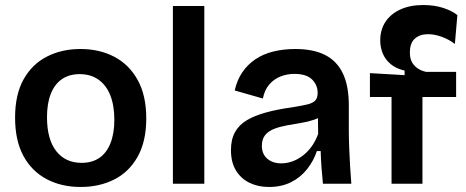

<svg xmlns="http://www.w3.org/2000/svg" viewBox="-20 -731 1854 764"><path d="M301 13Q224 13 165 -18.5Q106 -50 73 -111Q40 -172 40 -263Q40 -355 74 -415.5Q108 -476 167 -506Q226 -536 300 -536Q376 -536 435 -505Q494 -474 528 -412.5Q562 -351 562 -260Q562 -168 527.5 -107Q493 -46 434 -16.5Q375 13 301 13ZM305 -83Q346 -83 375 -102.5Q404 -122 419.5 -161Q435 -200 435 -254Q435 -311 419 -351.5Q403 -392 372 -414Q341 -436 297 -436Q256 -436 227 -416.5Q198 -397 182.5 -358.5Q167 -320 167 -265Q167 -177 203.5 -130Q240 -83 305 -83Z M668 0V-707H793V0Z M1050 13Q1007 13 973 -3.5Q939 -20 919 -52.5Q899 -85 899 -134Q899 -176 915 -205Q931 -234 962 -252.5Q993 -271 1038.5 -283.5Q1084 -296 1143 -304Q1179 -310 1201 -315Q1223 -320 1233.5 -330Q1244 -340 1244 -361Q1244 -393 1221.5 -415Q1199 -437 1151 -437Q1123 -437 1097 -427Q1071 -417 1052 -395.5Q1033 -374 1026 -339L914 -371Q923 -412 944 -443Q965 -474 996 -495Q1027 -516 1067.5 -526Q1108 -536 1155 -536Q1227 -536 1274 -512Q1321 -488 1344.5 -438.5Q1368 -389 1368 -312V-214Q1368 -180 1369.5 -143.5Q1371 -107 1373 -70.5Q1375 -34 1378 0H1265Q1262 -29 1259.5 -62Q1257 -95 1256 -130H1241Q1228 -91 1202 -58Q1176 -25 1138 -6Q1100 13 1050 13ZM1099 -81Q1120 -81 1141 -88Q1162 -95 1182 -109.5Q1202 -124 1218.5 -146Q1235 -168 1246 -198L1245 -279L1269 -276Q1252 -262 1228 -254Q1204 -246 1176 -241.5Q1148 -237 1121 -232Q1094 -227 1071.5 -218.5Q1049 -210 1035.5 -194Q1022 -178 1022 -151Q1022 -118 1043.5 -99.5Q1065 -81 1099 -81Z M1538 0V-345H1452V-440L1590 -432V-450Q1556 -458 1534.5 -476Q1513 -494 1503 -518.5Q1493 -543 1493 -570Q1493 -613 1514 -644.5Q1535 -676 1573.5 -693.5Q1612 -711 1664 -711Q1707 -711 1742 -700Q1777 -689 1800 -671L1790 -556Q1767 -574 1738 -584.5Q1709 -595 1683 -595Q1651 -595 1631 -577.5Q1611 -560 1611 -522Q1611 -497 1620.5 -481.5Q1630 -466 1645 -457Q1660 -448 1676 -445H1795V-345H1661V0Z"/></svg>

Font: Bricolage Grotesque 24pt SemiBold
Style: Regular
Weight: 600
Designer: Mathieu Triay
Foundry: Atelier Triay
Version: Version 1.001;gftools[0.9.33.dev8+g029e19f]